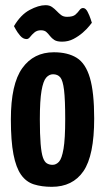

<svg xmlns="http://www.w3.org/2000/svg" viewBox="-20 -712 406 742"><path d="M180 10Q141 10 111 0.5Q81 -9 61.5 -36.5Q42 -64 32 -115.5Q22 -167 22 -251Q22 -387 66 -448.5Q110 -510 188 -510Q242 -510 276.5 -488.5Q311 -467 327.5 -411Q344 -355 344 -254Q344 -111 302.5 -50.5Q261 10 180 10ZM183 -75Q197 -75 208 -87Q219 -99 225.5 -137Q232 -175 232 -252Q232 -327 227.5 -364Q223 -401 213 -413Q203 -425 185 -425Q170 -425 158.5 -412Q147 -399 140.5 -361.5Q134 -324 134 -251Q134 -192 137 -156Q140 -120 146 -103Q152 -86 161.5 -80.5Q171 -75 183 -75ZM220 -551Q200 -551 190 -557.5Q180 -564 173.5 -572.5Q167 -581 159.5 -588Q152 -595 138 -595Q123 -595 113 -586.5Q103 -578 96.5 -569.5Q90 -561 83 -561Q69 -561 58 -574Q47 -587 40.5 -599Q34 -611 34 -611Q60 -655 94.5 -673.5Q129 -692 156 -692Q171 -692 181 -685Q191 -678 199 -669.5Q207 -661 216 -654Q225 -647 239 -647Q262 -647 271.5 -655.5Q281 -664 287 -672.5Q293 -681 301 -681Q311 -681 318.5 -666.5Q326 -652 330.5 -638Q335 -624 335 -624Q334 -623 325 -611.5Q316 -600 300 -586Q284 -572 264 -561.5Q244 -551 220 -551Z"/></svg>

Font: Yanone Kaffeesatz SemiBold
Style: Regular
Weight: 600
Designer: Yanone (Cyrillic: Daniel Pouzeot, Huerta Tipografica, and Cyreal)
Foundry: Yanone
Version: Version 2.003